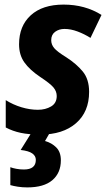

<svg xmlns="http://www.w3.org/2000/svg" viewBox="-20 -576 469 836"><path d="M156 10Q106 10 70.5 2.5Q35 -5 5 -21V-140Q37 -120 73.5 -109Q110 -98 145 -98Q178 -98 202.5 -112.5Q227 -127 227 -158Q227 -178 213 -195Q199 -212 155 -241Q109 -272 86 -304.5Q63 -337 63 -383Q63 -463 114 -509.5Q165 -556 257 -556Q350 -556 422 -511L374 -411Q347 -428 317.5 -439Q288 -450 261 -450Q237 -450 220 -437.5Q203 -425 203 -401Q203 -382 216 -366.5Q229 -351 268 -327Q313 -298 340.5 -264.5Q368 -231 368 -176Q368 -89 311 -39.5Q254 10 156 10ZM99 240Q77 240 58 237Q39 234 25 230V152Q35 156 51 159Q67 162 84 162Q136 162 136 120Q136 103 120.5 92Q105 81 70 77L118 0H198L176 38Q205 46 225 66Q245 86 245 122Q245 177 208 208.5Q171 240 99 240Z"/></svg>

Font: Noto Sans SemiCondensed
Style: Bold Italic
Weight: 700
Width: 4
Italic angle: -12°
Designer: Monotype Design Team
Foundry: Monotype Imaging Inc.
Version: Version 2.013; ttfautohint (v1.8.4.7-5d5b)